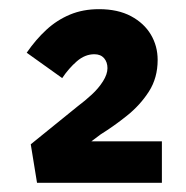

<svg xmlns="http://www.w3.org/2000/svg" viewBox="-20 -815 404 417"><path d="M60.4 -418 46.8 -501.6 149.3 -584.6Q164.6 -596 179.3 -609.6Q194 -623.1 203.7 -638.5Q213.4 -653.9 213.4 -667Q213.4 -680.1 206 -688.7Q198.5 -697.2 184.9 -697.2Q164.6 -697.2 146.9 -681.9Q129.2 -666.5 115.1 -645.4L38 -700.5Q57.7 -729.1 80.7 -750.3Q103.7 -771.5 132 -783.3Q160.2 -795.1 195.2 -795.1Q235.9 -795.1 264.5 -779.9Q293 -764.6 307.7 -739.8Q322.4 -715 322.4 -684.9Q322.4 -645.8 303.4 -616.2Q284.4 -586.6 255.8 -563.8Q227.2 -540.9 198.7 -523.2L144.9 -482.9L146.6 -508H331.6V-418Z"/></svg>

Font: Lexend Exa
Style: Regular
Weight: 400
Designer: Bonnie Shaver-Troup, Thomas Jockin
Foundry: Lexend
Version: Version 1.007